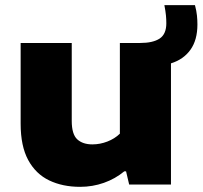

<svg xmlns="http://www.w3.org/2000/svg" viewBox="-20 -715 785 744"><path d="M290.5 9Q222.5 9 170.5 -16Q118.5 -41 89.2 -95Q60 -149 60 -235.5V-548.5H258V-246.5Q258 -195 279.2 -175.2Q300.5 -155.5 338 -155.5Q367.5 -155.5 396 -166.5Q424.5 -177.5 444.5 -197V-548.5H523.5Q572.5 -548.5 598.5 -565.5Q624.5 -582.5 624.5 -625Q624.5 -640 623 -655.8Q621.5 -671.5 617 -695H735.5Q741.5 -672.5 743.2 -654.8Q745 -637 745 -620Q745 -560 718 -522.2Q691 -484.5 642.5 -469.5V0H480.5L468.5 -51H461.5Q426.5 -22 382.5 -6.5Q338.5 9 290.5 9Z"/></svg>

Font: Encode Sans Expanded ExtraBold
Style: Regular
Weight: 800
Width: 7
Designer: Multiple Designers
Foundry: Impallari Type
Version: Version 3.000; ttfautohint (v1.8.3) -l 8 -r 50 -G 200 -x 14 